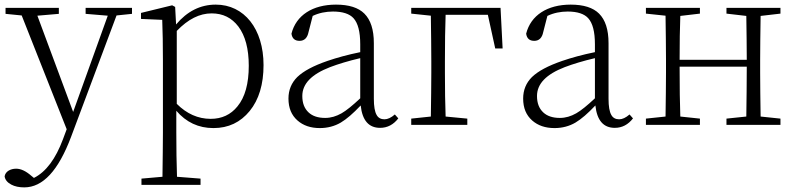

<svg xmlns="http://www.w3.org/2000/svg" viewBox="-32 -541 3448 832"><path d="M73 271C154 271 221 198 276 52L473 -474L540 -481V-507H339V-481L435 -473L285 -56L130 -473L223 -481V-507H-8V-481L62 -474L257 19L241 62C209 148 167 204 115 230L104 221C80 200 58 190 38 190C25 190 15 193 6 198C-4 204 -10 212 -12 223C-10 238 0 250 17 259C32 267 51 271 73 271Z M837 260V233L735 225C733 166 732 102 732 32V-61C775 -11 828 14 893 14C958 14 1010 -11 1050 -60C1090 -109 1110 -176 1110 -259C1110 -416 1026 -521 903 -521C836 -521 779 -492 731 -435L727 -511L714 -518L579 -485V-459L671 -455C673 -405 674 -346 674 -278V33C674 82 673 146 672 225L581 233V260ZM881 -26C826 -26 777 -48 734 -91V-407C783 -458 833 -483 885 -483C934 -483 972 -464 1001 -426C1031 -386 1046 -329 1046 -256C1046 -179 1030 -120 997 -80C968 -44 929 -26 881 -26Z M1354 14C1387 14 1418 6 1445 -10C1470 -25 1498 -49 1531 -84C1538 -19 1566 13 1615 13C1647 13 1673 -1 1694 -28L1679 -45C1663 -31 1648 -24 1634 -24C1619 -24 1607 -30 1600 -43C1592 -57 1588 -80 1588 -113V-354C1588 -413 1574 -455 1547 -482C1521 -508 1480 -521 1424 -521C1323 -521 1251 -475 1231 -395C1234 -374 1246 -364 1266 -364C1287 -364 1300 -377 1305 -402L1323 -472C1350 -485 1380 -491 1411 -491C1453 -491 1483 -481 1500 -462C1519 -441 1529 -404 1529 -349V-315C1475 -304 1428 -291 1387 -277C1326 -256 1283 -233 1256 -207C1231 -182 1218 -151 1218 -114C1218 -73 1231 -42 1257 -19C1282 3 1314 14 1354 14ZM1377 -30C1346 -30 1322 -38 1305 -54C1287 -71 1278 -94 1278 -125C1278 -178 1318 -219 1398 -250C1435 -264 1478 -277 1529 -289V-115C1496 -84 1469 -62 1448 -50C1425 -37 1402 -30 1377 -30Z M1993 0V-27L1899 -36C1897 -91 1896 -155 1896 -226V-275C1896 -355 1897 -422 1899 -477H2082L2114 -331H2146L2137 -507H1750V-482L1835 -473C1836 -398 1837 -332 1837 -275V-226C1837 -173 1836 -109 1835 -36L1750 -27V0Z M2371 14C2404 14 2435 6 2462 -10C2487 -25 2515 -49 2548 -84C2555 -19 2583 13 2632 13C2664 13 2690 -1 2711 -28L2696 -45C2680 -31 2665 -24 2651 -24C2636 -24 2624 -30 2617 -43C2609 -57 2605 -80 2605 -113V-354C2605 -413 2591 -455 2564 -482C2538 -508 2497 -521 2441 -521C2340 -521 2268 -475 2248 -395C2251 -374 2263 -364 2283 -364C2304 -364 2317 -377 2322 -402L2340 -472C2367 -485 2397 -491 2428 -491C2470 -491 2500 -481 2517 -462C2536 -441 2546 -404 2546 -349V-315C2492 -304 2445 -291 2404 -277C2343 -256 2300 -233 2273 -207C2248 -182 2235 -151 2235 -114C2235 -73 2248 -42 2274 -19C2299 3 2331 14 2371 14ZM2394 -30C2363 -30 2339 -38 2322 -54C2304 -71 2295 -94 2295 -125C2295 -178 2335 -219 2415 -250C2452 -264 2495 -277 2546 -289V-115C2513 -84 2486 -62 2465 -50C2442 -37 2419 -30 2394 -30Z M3001 0V-27L2916 -36C2914 -91 2913 -163 2913 -252H3204C3204 -181 3203 -109 3202 -36L3116 -27V0H3350V-27L3264 -36C3263 -109 3262 -173 3262 -226V-282C3262 -335 3263 -399 3264 -472L3350 -482V-507H3116V-482L3202 -472C3203 -401 3204 -338 3204 -282H2913C2913 -356 2914 -419 2916 -472L3001 -482V-507H2767V-482L2852 -473C2853 -400 2854 -336 2854 -282V-226C2854 -173 2853 -109 2852 -36L2767 -27V0Z"/></svg>

Font: AllPunType ExtraLight
Style: Regular
Weight: 280
Version: 1.0